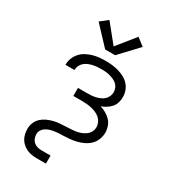

<svg xmlns="http://www.w3.org/2000/svg" viewBox="-231 -883 1062 1200"><g transform="rotate(30 300.0 -283.0)"><path d="M236 205Q217 205 199 202.5Q181 200 164 192.5Q147 185 132.5 173Q118 161 108.5 145Q99 129 95 110.5Q91 92 91 74Q91 51 100 29Q109 7 126 -8.5Q143 -24 164 -33.5Q185 -43 207 -48.5Q229 -54 252 -55.5Q275 -57 298 -58Q316 -59 333 -60Q350 -61 367 -64Q384 -67 400.5 -73.5Q417 -80 430.5 -90.5Q444 -101 452 -116.5Q460 -132 460 -150Q460 -167 452.5 -183Q445 -199 432 -210.5Q419 -222 402.5 -229Q386 -236 369 -240Q352 -244 334.5 -245.5Q317 -247 300 -247H237V-305H300Q316 -305 331.5 -306Q347 -307 362.5 -310.5Q378 -314 393 -320.5Q408 -327 419.5 -337.5Q431 -348 437.5 -363Q444 -378 444 -393Q444 -409 437.5 -423.5Q431 -438 419.5 -448Q408 -458 393.5 -464Q379 -470 364 -474Q349 -478 333.5 -479Q318 -480 303 -480Q287 -480 272 -478.5Q257 -477 242 -473.5Q227 -470 212.5 -463.5Q198 -457 187 -447Q176 -437 169 -422.5Q162 -408 162 -393Q162 -392 162 -391.5Q162 -391 162 -391H97Q97 -392 97 -392.5Q97 -393 97 -394Q97 -418 106 -440Q115 -462 130.5 -479.5Q146 -497 167 -508.5Q188 -520 210.5 -526.5Q233 -533 256 -535.5Q279 -538 303 -538Q326 -538 349.5 -535.5Q373 -533 396 -526.5Q419 -520 440 -509Q461 -498 477 -480.5Q493 -463 501 -440.5Q509 -418 509 -395Q509 -374 503 -354.5Q497 -335 484 -320Q471 -305 453.5 -294Q436 -283 417 -276Q438 -270 458.5 -258.5Q479 -247 494.5 -230.5Q510 -214 517.5 -192Q525 -170 525 -148Q525 -123 515.5 -98.5Q506 -74 488 -56.5Q470 -39 447 -28Q424 -17 399.5 -11Q375 -5 350 -3Q325 -1 300 0H299Q285 0 270 1Q255 2 240.5 4.5Q226 7 211.5 11.5Q197 16 184.5 24.5Q172 33 164 46Q156 59 156 73Q156 89 161.5 104Q167 119 178.5 129Q190 139 205 143Q220 147 236 147H300V205ZM264 -598 141 -729 195 -771 300 -641 405 -771 459 -729 336 -598Z"/></g></svg>

Font: Iosevka Curly Light Extended
Style: Regular
Weight: 300
Width: 7
Monospace: yes
Designer: Belleve Invis
Foundry: Belleve Invis
Version: Version 11.1.0; ttfautohint (v1.8.3)